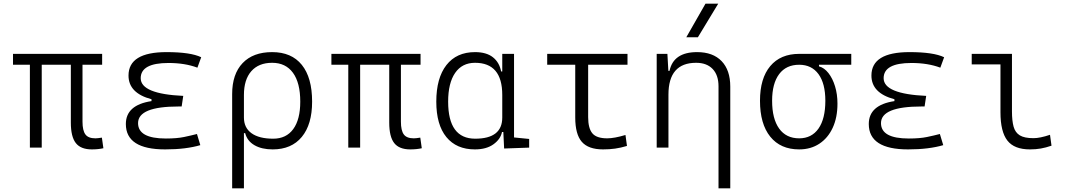

<svg xmlns="http://www.w3.org/2000/svg" viewBox="-20 -815 5899 1060"><path d="M145 0V-457.5H51.8V-517.6H543.9V-457.5H435.5V-143.1Q435.5 -94.7 451.4 -73Q467.3 -51.3 506.8 -51.3Q518.6 -51.3 542.5 -55.2L550.8 3.4Q522 9.8 487.3 9.8Q425.8 9.8 398.4 -25.4Q371.1 -60.5 371.1 -138.2V-457.5H210.4V0Z M891.6 9.8Q674.8 9.8 674.8 -130.4Q674.8 -235.4 816.4 -256.8V-267.1Q689.5 -300.8 689.5 -397.9Q689.5 -527.3 899.4 -527.3Q1032.2 -527.3 1090.8 -499L1069.8 -441.4Q1001.5 -467.3 910.2 -467.3Q756.8 -467.3 756.8 -383.3Q756.8 -296.4 991.7 -285.6L982.9 -227.1H965.8Q742.2 -227.1 742.2 -135.3Q742.2 -50.3 895.5 -50.3Q956.1 -50.3 995.8 -58.6Q1035.6 -66.9 1067.4 -75.2L1085.9 -13.7Q1048.3 -2.4 999.3 3.7Q950.2 9.8 891.6 9.8Z M1261.7 224.6V-295.4Q1261.7 -406.2 1319.6 -466.8Q1377.4 -527.3 1482.4 -527.3Q1589.4 -527.3 1646.2 -457Q1703.1 -386.7 1703.1 -253.9Q1703.1 -127.9 1646.2 -59.1Q1589.4 9.8 1485.4 9.8Q1424.8 9.8 1384.8 -13.4Q1344.7 -36.6 1333.5 -80.1H1326.7V224.6ZM1482.4 -468.3Q1408.2 -468.3 1367.4 -421.9Q1326.7 -375.5 1326.7 -291V-166Q1326.7 -109.9 1368.4 -79.6Q1410.2 -49.3 1488.3 -49.3Q1560.1 -49.3 1598.9 -102.3Q1637.7 -155.3 1637.7 -253.9Q1637.7 -357.9 1597.4 -413.1Q1557.1 -468.3 1482.4 -468.3Z M1902.8 0V-457.5H1809.6V-517.6H2301.8V-457.5H2193.4V-143.1Q2193.4 -94.7 2209.2 -73Q2225.1 -51.3 2264.6 -51.3Q2276.4 -51.3 2300.3 -55.2L2308.6 3.4Q2279.8 9.8 2245.1 9.8Q2183.6 9.8 2156.2 -25.4Q2128.9 -60.5 2128.9 -138.2V-457.5H1968.3V0Z M2601.6 9.8Q2500 9.8 2444.3 -58.3Q2388.7 -126.5 2388.7 -253.9Q2388.7 -384.3 2444.6 -455.8Q2500.5 -527.3 2602.5 -527.3Q2665.5 -527.3 2701.4 -498.8Q2737.3 -470.2 2746.6 -420.4H2752.9V-517.6H2817.9V-56.2L2901.4 -47.9V0L2763.2 4.9L2758.8 -86.4H2751.5Q2743.7 -46.9 2704.6 -18.6Q2665.5 9.8 2601.6 9.8ZM2454.1 -253.9Q2454.1 -49.3 2603.5 -49.3Q2752.9 -49.3 2752.9 -166V-291Q2752.9 -468.3 2602.5 -468.3Q2531.2 -468.3 2492.7 -412.4Q2454.1 -356.4 2454.1 -253.9Z M3309.1 9.8Q3228.5 9.8 3192.1 -32Q3155.8 -73.7 3155.8 -166.5V-457.5H3001V-517.6H3444.3V-457.5H3227.1V-168.5Q3227.1 -106.9 3250.2 -79.1Q3273.4 -51.3 3332 -51.3Q3371.6 -51.3 3433.1 -69.8L3441.4 -9.3Q3407.2 1 3376 5.4Q3344.7 9.8 3309.1 9.8Z M3605.5 0V-517.6H3664.6L3669.9 -423.8H3676.3Q3698.2 -527.3 3828.6 -527.3Q3916 -527.3 3963.9 -477.5Q4011.7 -427.7 4011.7 -336.9V224.6H3946.8V-338.4Q3946.8 -400.4 3914.3 -434.3Q3881.8 -468.3 3823.2 -468.3Q3670.4 -468.3 3670.4 -292.5V0ZM3769 -609.4 3875 -794.9H3945.3L3833 -609.4Z M4392.1 9.8Q4289.1 9.8 4232.4 -60.5Q4175.8 -130.9 4175.8 -258.8Q4175.8 -382.3 4232.4 -450Q4289.1 -517.6 4392.1 -517.6H4679.7V-457.5H4501.5V-448.7Q4530.8 -440.9 4553.7 -411.6Q4576.7 -382.3 4590.1 -338.6Q4603.5 -294.9 4603.5 -242.7Q4603.5 -166.5 4577.4 -109.9Q4551.3 -53.2 4503.7 -21.7Q4456.1 9.8 4392.1 9.8ZM4392.1 -51.3Q4460.9 -51.3 4498.8 -105.2Q4536.6 -159.2 4536.6 -258.8Q4536.6 -354 4498.8 -405.8Q4460.9 -457.5 4392.1 -457.5Q4320.3 -457.5 4281.5 -405.8Q4242.7 -354 4242.7 -258.8Q4242.7 -159.2 4281.5 -105.2Q4320.3 -51.3 4392.1 -51.3Z M4993.2 9.8Q4776.4 9.8 4776.4 -130.4Q4776.4 -235.4 4918 -256.8V-267.1Q4791 -300.8 4791 -397.9Q4791 -527.3 5001 -527.3Q5133.8 -527.3 5192.4 -499L5171.4 -441.4Q5103 -467.3 5011.7 -467.3Q4858.4 -467.3 4858.4 -383.3Q4858.4 -296.4 5093.3 -285.6L5084.5 -227.1H5067.4Q4843.8 -227.1 4843.8 -135.3Q4843.8 -50.3 4997.1 -50.3Q5057.6 -50.3 5097.4 -58.6Q5137.2 -66.9 5168.9 -75.2L5187.5 -13.7Q5149.9 -2.4 5100.8 3.7Q5051.8 9.8 4993.2 9.8Z M5666 9.8Q5579.6 9.8 5541.5 -39.1Q5503.4 -87.9 5503.4 -195.3V-459.5H5344.7V-517.6H5566.9V-200.2Q5566.9 -148.4 5575.9 -115.7Q5585 -83 5610.4 -67.6Q5635.7 -52.2 5685.5 -52.2Q5721.7 -52.2 5776.9 -70.8L5785.2 -10.7Q5754.4 0 5726.3 4.9Q5698.2 9.8 5666 9.8Z"/></svg>

Font: Caskaydia Cove Light
Style: Regular
Weight: 300
Monospace: yes
Designer: Aaron Bell
Foundry: Saja Typeworks
Version: Version 4.300; ttfautohint (v1.8.3)